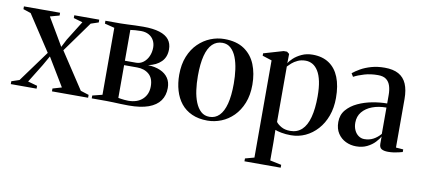

<svg xmlns="http://www.w3.org/2000/svg" viewBox="-69 -759 2690 1224"><g transform="rotate(10 1276.5 -147.0)"><path d="M56.5 -35.5 203.5 -237 52 -468 2.5 -484.5V-502.5H236.5V-484.5L176.5 -468L248 -347L281.5 -289.5L308 -341L387 -467.5L328.5 -484.5V-502.5H490V-484.5L440.5 -468L298.5 -270.5L453 -35.5L506.5 -18.5V0H272.5V-18.5L330.5 -35.5L262 -149L221 -217L186 -155.5L112 -35.5L173 -18.5V0H6V-18.5Z M769 4Q744.5 4 718.5 3Q692.5 2 668.5 1Q644.5 0 626.5 0H530V-18.5L593.5 -34.5V-468L530 -484V-502.5H629Q648 -502.5 672 -503.8Q696 -505 722.5 -506Q749 -507 774.5 -507Q839 -507 880.2 -494Q921.5 -481 941.2 -455.8Q961 -430.5 961 -393Q961 -343 930.5 -312.5Q900 -282 847 -271Q894 -269 927.2 -254.2Q960.5 -239.5 978.2 -213.2Q996 -187 996 -149Q996 -101 971.8 -66.8Q947.5 -32.5 897.5 -14.2Q847.5 4 769 4ZM761 -25.5Q820 -25.5 853.8 -57.2Q887.5 -89 887.5 -140.5Q887.5 -193 857.5 -218.8Q827.5 -244.5 780.5 -244.5H696.5V-32.5Q704 -31 714.5 -29.5Q725 -28 737 -26.8Q749 -25.5 761 -25.5ZM696.5 -273H768.5Q795.5 -273 816 -288.8Q836.5 -304.5 848 -330.5Q859.5 -356.5 859.5 -387Q859.5 -413 848.2 -433.5Q837 -454 815.8 -465.8Q794.5 -477.5 765 -477.5Q745.5 -477.5 727.5 -476Q709.5 -474.5 696.5 -472.5Z M1053 -245.5Q1053 -313 1073.8 -364.2Q1094.5 -415.5 1129.8 -450Q1165 -484.5 1208.5 -502Q1252 -519.5 1298 -519.5Q1376.5 -519.5 1426.5 -485.8Q1476.5 -452 1500 -394Q1523.5 -336 1523.5 -263Q1523.5 -195.5 1502.8 -144Q1482 -92.5 1447.5 -58Q1413 -23.5 1369.5 -6Q1326 11.5 1280 11.5Q1222 11.5 1179 -8Q1136 -27.5 1108.2 -62.2Q1080.5 -97 1066.8 -144Q1053 -191 1053 -245.5ZM1289 -14.5Q1326.5 -14.5 1352.5 -40.8Q1378.5 -67 1392 -119Q1405.5 -171 1405.5 -249.5Q1405.5 -296.5 1399.5 -340.5Q1393.5 -384.5 1380 -418.8Q1366.5 -453 1344.2 -473.2Q1322 -493.5 1290 -493.5Q1251.5 -493.5 1225 -467.8Q1198.5 -442 1185 -390Q1171.5 -338 1171.5 -258.5Q1171.5 -211 1177.5 -167.2Q1183.5 -123.5 1197.5 -89Q1211.5 -54.5 1233.8 -34.5Q1256 -14.5 1289 -14.5Z M1558.5 226V207.5L1617 191.5V-437.5L1556 -457V-472.5L1682.5 -509.5H1704.5L1720 -497.5L1719 -437Q1726 -450.5 1746.5 -470Q1767 -489.5 1798.5 -504.2Q1830 -519 1870 -519Q1932.5 -519 1975.8 -490Q2019 -461 2041 -406Q2063 -351 2063 -272.5Q2063 -208.5 2044 -156.5Q2025 -104.5 1991.2 -67Q1957.5 -29.5 1913.8 -9.2Q1870 11 1820.5 11Q1786.5 11 1758.2 5.5Q1730 0 1718 -5.5L1719.5 74.5V192L1793 207.5V226ZM1811.5 -15.5Q1856.5 -15.5 1886.5 -43.5Q1916.5 -71.5 1931.2 -126.8Q1946 -182 1946 -262Q1946 -319 1937.5 -359.2Q1929 -399.5 1913.2 -424.8Q1897.5 -450 1876.8 -461.8Q1856 -473.5 1832 -473.5Q1803.5 -473.5 1781.2 -463.2Q1759 -453 1743.8 -439.5Q1728.5 -426 1719.5 -416V-57.5Q1729.5 -43 1753.2 -29.2Q1777 -15.5 1811.5 -15.5Z M2242 8.5Q2206 8.5 2174.8 -6.5Q2143.5 -21.5 2123.8 -51.2Q2104 -81 2104 -125Q2104 -171.5 2131.5 -203.8Q2159 -236 2202.2 -256.2Q2245.5 -276.5 2295.5 -285.8Q2345.5 -295 2390.5 -295V-349.5Q2390.5 -382.5 2382.5 -408.2Q2374.5 -434 2355.5 -448.5Q2336.5 -463 2302 -463Q2253.5 -463 2214 -451.2Q2174.5 -439.5 2146.5 -424.5L2133.5 -445.5Q2152 -461 2181.2 -477.8Q2210.5 -494.5 2249.5 -505.8Q2288.5 -517 2336 -517Q2391 -517 2426 -497.8Q2461 -478.5 2477.8 -439.5Q2494.5 -400.5 2494.5 -342V-28L2542 -24.5V-7.5Q2531.5 -4.5 2517 -1Q2502.5 2.5 2485.2 5Q2468 7.5 2449 7.5Q2422 7.5 2407 -1.2Q2392 -10 2392 -34.5V-82Q2383.5 -64.5 2363.2 -43Q2343 -21.5 2312.5 -6.5Q2282 8.5 2242 8.5ZM2285.5 -46Q2318 -46 2343.8 -59.8Q2369.5 -73.5 2390.5 -98V-268.5Q2339.5 -268.5 2299.2 -253.2Q2259 -238 2235.2 -209.2Q2211.5 -180.5 2211.5 -139.5Q2211.5 -112 2221.5 -90.8Q2231.5 -69.5 2248.5 -57.8Q2265.5 -46 2285.5 -46Z"/></g></svg>

Font: Merriweather 144pt Medium
Style: Regular
Weight: 500
Version: Version 2.100